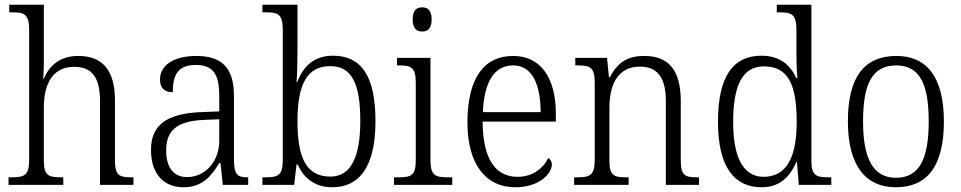

<svg xmlns="http://www.w3.org/2000/svg" viewBox="-20 -780 4056 810"><path d="M16 0H247V-32H239C186 -32 165 -38 165 -102V-326C165 -438 210 -498 293 -498C372 -498 402 -448 402 -353V0H543V-32H536C483 -32 465 -39 465 -105V-356C465 -487 410 -544 310 -544C231 -544 187 -501 165 -448H162C163 -456 165 -488 165 -514V-760H19V-728H33C80 -728 103 -721 103 -656V-105C103 -39 82 -32 28 -32H16Z M754 10C836 10 873 -40 905 -92H910L920 0H1027V-32H1023C979 -32 967 -46 967 -111V-375C967 -493 917 -544 808 -544C711 -544 655 -503 655 -445C655 -408 674 -391 709 -391C709 -462 729 -506 806 -506C889 -506 905 -454 905 -372V-310L828 -307C685 -301 617 -254 617 -148C617 -40 676 10 754 10ZM769 -33C708 -33 681 -79 681 -145C681 -224 720 -269 838 -274L905 -277V-185C905 -103 849 -33 769 -33Z M1382 10C1495 10 1564 -75 1564 -268C1564 -462 1503 -545 1385 -545C1306 -545 1260 -502 1234 -434H1231C1234 -468 1235 -533 1235 -569V-760H1087V-728H1101C1151 -728 1173 -722 1173 -655V-104C1173 -39 1152 -32 1099 -32H1087V0H1221L1231 -86H1236C1262 -27 1310 10 1382 10ZM1374 -35C1270 -35 1235 -117 1235 -269C1235 -422 1274 -501 1373 -501C1464 -501 1500 -428 1500 -270C1500 -115 1459 -35 1374 -35Z M1761 -647C1784 -647 1801 -659 1801 -698C1801 -737 1784 -749 1761 -749C1738 -749 1721 -737 1721 -698C1721 -659 1738 -647 1761 -647ZM1642 0H1888V-32H1870C1816 -32 1796 -39 1796 -105V-536H1655V-504H1664C1714 -504 1734 -496 1734 -431V-103C1734 -39 1714 -32 1660 -32H1642Z M2154 10C2257 10 2308 -49 2308 -86C2308 -100 2301 -109 2293 -113C2272 -71 2229 -34 2163 -34C2071 -34 2017 -108 2016 -267H2325V-299C2325 -456 2258 -544 2145 -544C2022 -544 1952 -451 1952 -263C1952 -89 2028 10 2154 10ZM2261 -307H2017C2023 -431 2062 -504 2145 -504C2225 -504 2260 -425 2261 -307Z M2402 0H2632V-32H2624C2571 -32 2551 -38 2551 -102V-326C2551 -421 2585 -499 2680 -499C2760 -499 2789 -443 2789 -354V0H2929V-32H2922C2869 -32 2852 -39 2852 -105V-354C2852 -485 2800 -544 2698 -544C2633 -544 2588 -522 2553 -454H2549L2541 -536H2407V-504H2418C2468 -504 2489 -497 2489 -433V-105C2489 -39 2468 -32 2414 -32H2402Z M3193 10C3269 10 3312 -33 3340 -97H3342L3350 0H3487V-32H3476C3423 -32 3403 -39 3403 -102V-760H3257V-728H3269C3318 -728 3340 -721 3340 -654V-556C3340 -523 3341 -484 3344 -451H3339C3313 -508 3268 -545 3192 -545C3073 -545 3009 -458 3009 -267C3009 -76 3077 10 3193 10ZM3202 -34C3118 -34 3073 -111 3073 -265C3073 -420 3112 -500 3203 -500C3308 -500 3341 -418 3341 -266C3341 -118 3300 -35 3202 -34Z M3759 10C3892 10 3962 -79 3962 -268C3962 -456 3889 -544 3762 -544C3626 -544 3557 -455 3557 -268C3557 -80 3633 10 3759 10ZM3760 -30C3662 -30 3621 -113 3621 -268C3621 -425 3659 -504 3761 -504C3860 -504 3898 -426 3898 -268C3898 -116 3862 -30 3760 -30Z"/></svg>

Font: Noto Serif Bengali SemiCondensed Light
Style: Regular
Weight: 300
Width: 4
Designer: Juan Bruce, Universal Thirst, Indian Type Foundry and the Monotype Design Team.
Foundry: Monotype Imaging Inc.
Version: Version 2.003